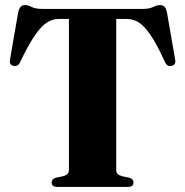

<svg xmlns="http://www.w3.org/2000/svg" viewBox="-20 -735 728 755"><path d="M145 -700H542.5Q567 -700 582.2 -707.5Q597.5 -715 609 -715Q620.5 -715 626.5 -708.8Q632.5 -702.5 636.5 -686.5L668.5 -502Q673 -479.5 655 -476Q638 -472 629.5 -489.5Q597 -560.5 571.8 -597.5Q546.5 -634.5 524.5 -647.5Q502.5 -660.5 478.5 -660.5H437V-65.5Q437 -48 460.5 -42L489 -36Q505 -31 505 -17Q505 0 482.5 0H205.5Q183 0 183 -17Q183 -31 199 -36L227.5 -42Q251 -48 251 -65.5V-660.5H209.5Q186.5 -660.5 164.5 -646.5Q142.5 -632.5 117 -595.5Q91.5 -558.5 58.5 -489.5Q50 -472 33 -476Q15 -479.5 19.5 -502L51.5 -686.5Q55.5 -702.5 61.5 -708.8Q67.5 -715 79 -715Q90 -715 105 -707.5Q120 -700 145 -700Z"/></svg>

Font: Fraunces 72pt
Style: Bold
Weight: 700
Version: Version 1.000;[b76b70a41]